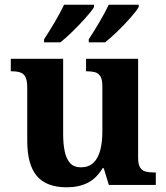

<svg xmlns="http://www.w3.org/2000/svg" viewBox="-20 -786 707 816"><path d="M263.7 10Q177.2 10 136.5 -38.2Q95.8 -86.5 95.8 -187.7V-412.1Q95.8 -441.5 89.2 -456.6Q82.7 -471.7 68.2 -477.3Q53.8 -483 29.5 -483H25.9V-536H248.4V-215.9Q248.4 -173.5 255.3 -141.7Q262.2 -109.8 278.5 -92.3Q294.8 -74.9 323.8 -74.9Q356.2 -74.9 376.4 -93.6Q396.6 -112.4 405.8 -146.6Q415 -180.8 415 -227V-419.1Q415 -448.2 406.6 -461.7Q398.2 -475.3 383.5 -479.1Q368.8 -483 349.3 -483H345.7V-536H567V-116Q567 -87.5 575.6 -73.9Q584.2 -60.3 599.5 -56.7Q614.8 -53 633.9 -53H642.2V0H442.6L420.9 -71.1H415.9Q390.1 -27.9 352.6 -9Q315 10 263.7 10ZM357.2 -619Q378.2 -651 402.2 -691.5Q426.2 -732 442.2 -766H569.5V-756Q559.5 -739 534 -710Q508.5 -681 479 -652.5Q449.5 -624 426.5 -606H357.2ZM167.3 -619Q188.3 -651 212.3 -691.5Q236.3 -732 252.3 -766H379.6V-756Q369.6 -739 343.6 -710Q317.6 -681 288.6 -652.5Q259.6 -624 236.6 -606H167.3Z"/></svg>

Font: Noto Serif Gurmukhi
Style: Regular
Weight: 400
Designer: Vaibhav Singh and the Monotype Design Team
Foundry: Monotype Imaging Inc.
Version: Version 2.003